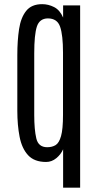

<svg xmlns="http://www.w3.org/2000/svg" viewBox="-20 -758 468 909"><path d="M278.8 130.4V-51.3Q268.6 -27.3 246.8 -9.3Q225.1 8.8 198.2 8.8Q142.6 8.8 113 -23.2Q83.5 -55.2 72.8 -110.4Q62 -165.5 62 -233.9V-497.1Q62 -565.9 70.3 -620.4Q78.6 -674.8 104 -706.5Q129.4 -738.3 179.7 -738.3Q209 -738.3 236.3 -724.4Q263.7 -710.4 278.8 -674.8V-732.4H359.4V130.4ZM203.6 -61Q226.6 -61 243.2 -71Q259.8 -81.1 269 -113.8Q278.3 -146.5 278.3 -214.4V-508.3Q278.3 -591.8 264.6 -631.3Q251 -670.9 206.5 -670.9Q167 -670.4 154.5 -632.1Q142.1 -593.8 142.1 -505.4V-213.4Q142.1 -144.5 151.9 -102.8Q161.6 -61 203.6 -61Z"/></svg>

Font: Antonio ExtraLight
Style: Regular
Weight: 250
Designer: Vernon Adams
Foundry: Vernon Adams
Version: Version 1.002